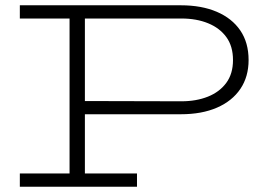

<svg xmlns="http://www.w3.org/2000/svg" viewBox="-20 -706 1022 726"><path d="M279 -274V-324L666 -323Q722 -323 766 -340.5Q810 -358 835.5 -392.5Q861 -427 861 -479Q861 -531 836 -565.5Q811 -600 767 -618Q723 -636 666 -636H55V-686H664Q742 -686 799.5 -661.5Q857 -637 888.5 -591Q920 -545 920 -479Q920 -416 889 -370Q858 -324 800.5 -299Q743 -274 664 -274ZM55 0V-50H498V0ZM243 -28V-659H301V-28Z"/></svg>

Font: BioRhyme SemiExpanded Light
Style: Regular
Weight: 300
Width: 6
Designer: Aoife Mooney
Foundry: Aoife Mooney Type
Version: Version 1.600;gftools[0.9.33]